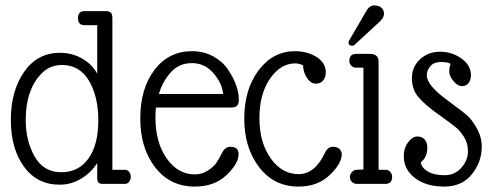

<svg xmlns="http://www.w3.org/2000/svg" viewBox="-20 -679 1814 709"><path d="M395 -52H442Q451 -52 457 -44Q463 -36 463 -26Q463 -16 457 -8Q451 0 442 0H358Q339 0 339 -20V-77Q317 -42 280 -19.5Q243 3 200 3Q117 3 68.5 -63.5Q20 -130 20 -236.5Q20 -343 69 -413.5Q118 -484 201 -484Q246 -484 283 -463Q320 -442 339 -407V-586H292Q268 -586 268 -612Q268 -638 292 -638H369Q383 -638 389 -632.5Q395 -627 395 -612ZM209 -439Q161 -439 130 -404Q75 -345 75 -236Q75 -159 108 -101Q141 -43 206 -43Q271 -43 307 -94Q343 -145 343 -234Q343 -323 308.5 -381Q274 -439 209 -439Z M567 -332H804Q800 -372 768 -409Q736 -446 688.5 -446Q641 -446 610 -411Q579 -376 567 -332ZM699 10Q608 10 553 -61Q498 -132 498 -242Q498 -352 550.5 -421Q603 -490 689 -490Q733 -490 768 -470.5Q803 -451 822 -422Q862 -363 862 -310Q862 -282 836 -282H556Q554 -269 554 -245Q554 -153 595.5 -94Q637 -35 699 -35Q726 -35 748 -49.5Q770 -64 779 -77.5Q788 -91 799.5 -114Q811 -137 831 -137Q861 -137 861 -110Q861 -75 816.5 -32.5Q772 10 699 10Z M1242 -110Q1242 -75 1197.5 -32.5Q1153 10 1082 10Q992 10 937 -61.5Q882 -133 882 -241Q882 -349 935 -419.5Q988 -490 1070 -490Q1115 -490 1149 -468.5Q1183 -447 1183 -412Q1183 -394 1173.5 -382Q1164 -370 1146 -370Q1128 -370 1114 -390.5Q1100 -411 1099 -438Q1083 -445 1071 -445Q1016 -445 977 -388.5Q938 -332 938 -242.5Q938 -153 979.5 -94.5Q1021 -36 1082 -36Q1143 -36 1179 -113Q1190 -137 1208 -137Q1226 -137 1234 -128.5Q1242 -120 1242 -110Z M1322 -429H1296Q1284 -429 1277 -436.5Q1270 -444 1270 -454Q1270 -480 1296 -480H1346Q1377 -480 1378 -453V-52H1403Q1415 -52 1421.5 -44Q1428 -36 1428 -26Q1428 0 1403 0H1297Q1287 0 1279.5 -7.5Q1272 -15 1272 -25Q1272 -35 1279.5 -43.5Q1287 -52 1297 -52L1322 -53ZM1280 -510Q1267 -510 1267 -523Q1267 -525 1269 -529L1332 -637Q1344 -659 1361.5 -659Q1379 -659 1388.5 -650.5Q1398 -642 1398 -628Q1398 -614 1382 -599L1290 -514Q1286 -510 1280 -510Z M1556 -401Q1556 -365 1628 -312L1661 -287Q1689 -267 1705.5 -252.5Q1722 -238 1740.5 -205.5Q1759 -173 1759 -137Q1759 -81 1722.5 -35.5Q1686 10 1620 10Q1554 10 1512.5 -21.5Q1471 -53 1471 -102Q1471 -132 1487 -153.5Q1503 -175 1521 -175Q1539 -175 1548.5 -163.5Q1558 -152 1558 -134Q1558 -98 1534 -80Q1536 -60 1559.5 -46Q1583 -32 1621.5 -32Q1660 -32 1684 -60Q1708 -88 1708 -119.5Q1708 -151 1693 -174Q1678 -197 1663 -209Q1648 -221 1615 -245L1597 -258Q1549 -292 1525 -320.5Q1501 -349 1501 -390.5Q1501 -432 1531 -460Q1561 -488 1605 -488Q1649 -488 1684 -463Q1719 -438 1719 -401Q1719 -384 1710.5 -372.5Q1702 -361 1686 -361Q1670 -361 1654.5 -379.5Q1639 -398 1639 -414.5Q1639 -431 1644 -443Q1635 -450 1608.5 -450Q1582 -450 1569 -434.5Q1556 -419 1556 -401Z"/></svg>

Font: Glass Antiqua
Style: Regular
Weight: 400
Version: 1.001